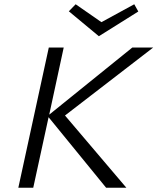

<svg xmlns="http://www.w3.org/2000/svg" viewBox="-20 -881 739 901"><path d="M629 -827 444 -711 303 -828 335 -861 456 -777 610 -861ZM699 -658 285 -339 573 0H478L208 -331L136 0H66L209 -658H279L211 -343L601 -658Z"/></svg>

Font: EauTest
Style: Italic
Weight: 400
Italic angle: -12°
Designer: Christian Thalmann (Catharsis Fonts)
Version: Version 0.001;PS 000.001;hotconv 1.0.88;makeotf.lib2.5.64775